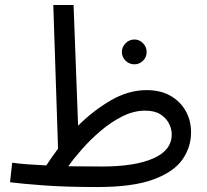

<svg xmlns="http://www.w3.org/2000/svg" viewBox="-20 -734 828 767"><path d="M369.1 13.2Q244.1 13.2 155 6.6Q65.9 0 20 -5.9L28.8 -84Q56.2 -80.1 90.1 -77.6Q124 -75.2 165 -73.2Q187 -106.9 211.9 -140.1L192.9 -713.9H273.9L292 -231.9Q352.1 -292 422.6 -333Q493.2 -374 565.9 -374Q621.1 -374 660.6 -351.6Q700.2 -329.1 721.7 -291Q743.2 -252.9 743.2 -205.1Q743.2 -146 708.5 -96.4Q673.8 -46.9 591.8 -16.8Q509.8 13.2 369.1 13.2ZM560.1 -292Q514.2 -292 468.5 -269Q422.9 -246.1 381.8 -210.9Q340.8 -175.8 307.4 -137.9Q273.9 -100.1 252.9 -69.8Q284.2 -69.8 317.6 -69.3Q351.1 -68.8 387.2 -68.8Q519 -68.8 592.5 -101.3Q666 -133.8 666 -196.8Q666 -219.2 655 -240.7Q644 -262.2 621.1 -277.1Q598.1 -292 560.1 -292ZM517.1 -477.1Q496.1 -477.1 481.4 -491.7Q466.8 -506.3 466.8 -526.4Q466.8 -545.9 481.4 -561Q496.1 -576.2 517.1 -576.2Q537.1 -576.2 551.5 -561Q565.9 -545.9 565.9 -526.4Q565.9 -506.3 551.5 -491.7Q537.1 -477.1 517.1 -477.1Z"/></svg>

Font: Kurinto Seri
Style: Regular
Weight: 400
Designer: Kurinto was developed by Clint Goss from a range of fonts that are compatible with the SIL Open Font License Version 1.1
Foundry: Clinton F. Goss
Version: Version 2.196; July 25, 2020